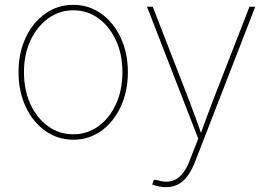

<svg xmlns="http://www.w3.org/2000/svg" viewBox="-20 -567 1117 794"><path d="M283.2 10.7Q218.3 10.7 167 -25.9Q115.7 -62.5 86.2 -125.7Q56.6 -189 56.6 -268.6Q56.6 -348.1 86.2 -411.1Q115.7 -474.1 167 -510.5Q218.3 -546.9 283.2 -546.9Q347.7 -546.9 398.7 -510.5Q449.7 -474.1 479.2 -410.9Q508.8 -347.7 508.8 -268.6Q508.8 -189 479.2 -125.7Q449.7 -62.5 398.9 -25.9Q348.1 10.7 283.2 10.7ZM283.2 -11.7Q341.3 -11.7 387.2 -45.2Q433.1 -78.6 459.7 -136.7Q486.3 -194.8 486.3 -268.6Q486.3 -341.8 459.7 -399.7Q433.1 -457.5 387.2 -491Q341.3 -524.4 283.2 -524.4Q225.1 -524.4 179 -490.7Q132.8 -457 106 -399.4Q79.1 -341.8 79.1 -268.6Q79.1 -194.8 105.7 -136.7Q132.3 -78.6 178.5 -45.2Q224.6 -11.7 283.2 -11.7ZM609.4 196.3 616.2 176.3 629.4 177.7Q661.6 188 686.5 182.6Q711.4 177.2 731 155.5Q750.5 133.8 765.1 95.2L799.8 6.3L587.9 -539.1H611.8L757.3 -164.1Q772.5 -125.5 786.4 -86.7Q800.3 -47.9 814 -9.3H808.1Q822.3 -47.9 836.4 -86.7Q850.6 -125.5 865.7 -164.1L1011.7 -539.1H1035.6L786.1 103.5Q772 139.2 754.6 162.1Q737.3 185.1 715.6 196Q693.8 207 666 207Q652.3 207 638.4 204.3Q624.5 201.7 609.4 196.3Z"/></svg>

Font: Inter 18pt Thin
Style: Regular
Weight: 250
Designer: Rasmus Andersson
Foundry: rsms
Version: Version 4.001;git-66647c0bb